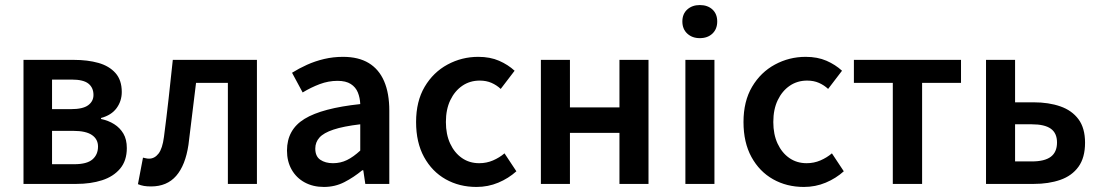

<svg xmlns="http://www.w3.org/2000/svg" viewBox="-20 -728 4354 760"><path d="M73 0V-491H272Q327 -491 369.5 -479Q412 -467 437 -439Q462 -411 462 -364Q462 -328 441.5 -300Q421 -272 380 -261V-257Q409 -251 432 -236.5Q455 -222 468.5 -199Q482 -176 482 -142Q482 -92 455.5 -60.5Q429 -29 384 -14.5Q339 0 282 0ZM186 -296H261Q308 -296 329 -311.5Q350 -327 350 -352Q350 -381 330 -397Q310 -413 264 -413H186ZM186 -78H274Q324 -78 346 -97Q368 -116 368 -148Q368 -177 344 -193.5Q320 -210 270 -210H186Z M578 10Q562 10 550 8Q538 6 526 1L546 -104Q552 -103 557.5 -101.5Q563 -100 570 -100Q592 -100 607.5 -120Q623 -140 629 -186Q639 -262 647.5 -338.5Q656 -415 664 -491H997V0H882V-400H756Q748 -339 741 -277.5Q734 -216 726 -155Q714 -74 677.5 -32Q641 10 578 10Z M1262 12Q1219 12 1186 -6Q1153 -24 1134.5 -56.5Q1116 -89 1116 -132Q1116 -215 1185.5 -257.5Q1255 -300 1406 -316Q1405 -341 1396.5 -362Q1388 -383 1368.5 -395.5Q1349 -408 1316 -408Q1280 -408 1245.5 -395Q1211 -382 1178 -362L1136 -440Q1163 -457 1195 -471.5Q1227 -486 1263 -494.5Q1299 -503 1338 -503Q1399 -503 1439.5 -478.5Q1480 -454 1500.5 -406.5Q1521 -359 1521 -290V0H1426L1418 -54H1414Q1380 -26 1343 -7Q1306 12 1262 12ZM1298 -82Q1328 -82 1353.5 -94.5Q1379 -107 1406 -132V-236Q1339 -228 1300 -215Q1261 -202 1244.5 -183.5Q1228 -165 1228 -140Q1228 -109 1248 -95.5Q1268 -82 1298 -82Z M1866 12Q1798 12 1744 -18.5Q1690 -49 1658.5 -106.5Q1627 -164 1627 -245Q1627 -327 1661 -384.5Q1695 -442 1751.5 -472.5Q1808 -503 1873 -503Q1920 -503 1955.5 -487.5Q1991 -472 2017 -448L1962 -376Q1946 -391 1925.5 -400Q1905 -409 1879 -409Q1840 -409 1810 -388.5Q1780 -368 1762.5 -331.5Q1745 -295 1745 -245Q1745 -196 1762 -159.5Q1779 -123 1808.5 -102.5Q1838 -82 1877 -82Q1906 -82 1931.5 -93Q1957 -104 1977 -121L2024 -50Q1993 -22 1952.5 -5Q1912 12 1866 12Z M2121 0V-491H2236V-303H2432V-491H2547V0H2432V-202H2236V0Z M2693 0V-491H2808V0ZM2750 -577Q2720 -577 2700.5 -595Q2681 -613 2681 -643Q2681 -673 2700.5 -690.5Q2720 -708 2750 -708Q2781 -708 2800 -690.5Q2819 -673 2819 -643Q2819 -613 2800 -595Q2781 -577 2750 -577Z M3162 12Q3094 12 3040 -18.5Q2986 -49 2954.5 -106.5Q2923 -164 2923 -245Q2923 -327 2957 -384.5Q2991 -442 3047.5 -472.5Q3104 -503 3169 -503Q3216 -503 3251.5 -487.5Q3287 -472 3313 -448L3258 -376Q3242 -391 3221.5 -400Q3201 -409 3175 -409Q3136 -409 3106 -388.5Q3076 -368 3058.5 -331.5Q3041 -295 3041 -245Q3041 -196 3058 -159.5Q3075 -123 3104.5 -102.5Q3134 -82 3173 -82Q3202 -82 3227.5 -93Q3253 -104 3273 -121L3320 -50Q3289 -22 3248.5 -5Q3208 12 3162 12Z M3514 0V-400H3360V-491H3784V-400H3630V0Z M3883 0V-491H3998V-323H4072Q4131 -323 4177 -307Q4223 -291 4249 -256Q4275 -221 4275 -163Q4275 -104 4249 -68Q4223 -32 4177 -16Q4131 0 4072 0ZM3998 -89H4064Q4115 -89 4139.5 -107.5Q4164 -126 4164 -164Q4164 -201 4139.5 -218.5Q4115 -236 4064 -236H3998Z"/></svg>

Font: Source Sans 3 SemiBold
Style: Regular
Weight: 600
Designer: Paul D. Hunt
Foundry: Adobe
Version: Version 3.046;hotconv 1.0.118;makeotfexe 2.5.65603